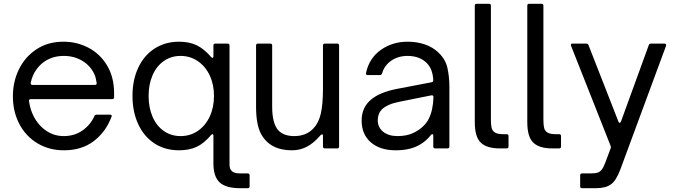

<svg xmlns="http://www.w3.org/2000/svg" viewBox="-20 -783 3559 1013"><path d="M48 -275Q48 -352 80 -417.5Q112 -483 172.5 -523Q233 -563 315 -563Q386 -563 447 -531Q508 -499 545 -437.5Q582 -376 582 -290V-270Q582 -260 572 -260H142Q137 -260 134.5 -257Q132 -254 133 -250Q137 -223 143 -205Q164 -141 210.5 -103Q257 -65 316 -65Q373 -65 415 -94.5Q457 -124 478 -170Q481 -178 489 -178H560Q565 -178 568 -175.5Q571 -173 569 -169Q540 -89 476 -39.5Q412 10 317 10Q239 10 177.5 -27Q116 -64 82 -129Q48 -194 48 -275ZM481 -335Q486 -335 488.5 -338Q491 -341 490 -345Q486 -373 479 -389Q458 -436 414.5 -462Q371 -488 317 -488Q262 -488 220.5 -462Q179 -436 156 -389Q147 -370 142 -346V-344Q142 -335 151 -335Z M1248 210Q1172 210 1139 179.5Q1106 149 1106 79V-67Q1106 -75 1101 -75Q1097 -75 1094 -71Q1056 -26 1017 -8Q978 10 925 10Q851 10 795.5 -26Q740 -62 709.5 -127.5Q679 -193 679 -277Q679 -361 709.5 -426Q740 -491 796 -527Q852 -563 925 -563Q978 -563 1017 -544.5Q1056 -526 1094 -482Q1097 -478 1101 -478Q1106 -478 1106 -486V-543Q1106 -553 1116 -553H1181Q1191 -553 1191 -543V86Q1191 110 1204.5 121Q1218 132 1248 132H1287Q1297 132 1297 142V200Q1297 210 1287 210ZM1109 -277Q1109 -337 1086.5 -385Q1064 -433 1023.5 -460.5Q983 -488 933 -488Q882 -488 843.5 -460.5Q805 -433 784.5 -385Q764 -337 764 -277Q764 -216 784.5 -168Q805 -120 843.5 -92.5Q882 -65 933 -65Q984 -65 1024 -92.5Q1064 -120 1086.5 -168Q1109 -216 1109 -277Z M1357 -77Q1331 -126 1331 -220V-543Q1331 -553 1341 -553H1406Q1416 -553 1416 -543V-220Q1416 -132 1448 -96Q1476 -65 1533 -65Q1596 -65 1634 -106Q1661 -134 1672.5 -183Q1684 -232 1684 -317V-543Q1684 -553 1694 -553H1759Q1769 -553 1769 -543V-10Q1769 0 1759 0H1694Q1684 0 1684 -10V-67Q1684 -74 1679 -74Q1674 -74 1668 -66Q1633 -26 1597.5 -8Q1562 10 1520 10Q1404 10 1357 -77Z M1888 -147Q1888 -219 1942 -261Q1986 -296 2069 -313L2257 -349Q2266 -351 2266 -360Q2263 -419 2232 -450Q2194 -488 2130 -488Q2081 -488 2044.5 -463Q2008 -438 1996 -396Q1993 -387 1985 -387H1920Q1909 -387 1911 -398Q1928 -476 1989 -519.5Q2050 -563 2131 -563Q2180 -563 2222 -548.5Q2264 -534 2293 -506Q2331 -470 2341 -423Q2351 -376 2351 -326V-10Q2351 0 2341 0H2276Q2266 0 2266 -10V-67Q2266 -75 2261 -75Q2257 -75 2254 -71Q2229 -40 2199 -22Q2148 10 2068 10Q1985 10 1936.5 -32Q1888 -74 1888 -147ZM2166 -84Q2220 -112 2242.5 -157Q2265 -202 2267 -271Q2267 -276 2264 -278.5Q2261 -281 2256 -280L2087 -246Q2025 -234 1996 -207Q1973 -184 1973 -149Q1973 -111 2001.5 -88Q2030 -65 2078 -65Q2129 -65 2166 -84Z M2616 0Q2549 0 2517 -30Q2485 -60 2485 -139V-753Q2485 -763 2495 -763H2560Q2570 -763 2570 -753V-152Q2570 -123 2574 -107.5Q2578 -92 2592 -83.5Q2606 -75 2636 -75H2653Q2663 -75 2663 -65V-10Q2663 0 2653 0Z M2893 0Q2826 0 2794 -30Q2762 -60 2762 -139V-753Q2762 -763 2772 -763H2837Q2847 -763 2847 -753V-152Q2847 -123 2851 -107.5Q2855 -92 2869 -83.5Q2883 -75 2913 -75H2930Q2940 -75 2940 -65V-10Q2940 0 2930 0Z M3051 210Q3041 210 3041 200V142Q3041 132 3051 132H3093Q3118 132 3131 128.5Q3144 125 3154 113Q3164 101 3174 74L3202 -1Q3203 -3 3203 -6Q3203 -11 3201 -15L2993 -541Q2992 -543 2992 -546Q2992 -553 3000 -553H3074Q3082 -553 3085 -545L3243 -141Q3245 -135 3249 -135Q3253 -135 3256 -141L3403 -545Q3406 -553 3415 -553H3486Q3491 -553 3493.5 -549.5Q3496 -546 3494 -541L3253 111Q3231 170 3203 190Q3175 210 3123 210Z"/></svg>

Font: Open Sauce Two
Style: Regular
Weight: 400
Designer: Alfredo Marco Pradil
Foundry: Creative Sauce Fz LLC
Version: Version 1.477